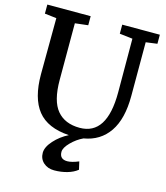

<svg xmlns="http://www.w3.org/2000/svg" viewBox="-142 -866 1061 1228"><g transform="rotate(15 388.0 -251.5)"><path d="M762 -758V-698L687 -688V-332Q687 -180 628.5 -94.5Q570 -9 462 9Q419 29 383.5 65Q348 101 348 128Q348 177 399 177Q428 177 474 158L486 210Q459 232 418.5 243.5Q378 255 333 255Q290 255 262 230Q234 205 234 165Q234 127 273 83.5Q312 40 366 13Q223 4 158 -77.5Q93 -159 93 -317L95 -689L17 -698V-758H304V-698L218 -688V-313Q218 -174 270 -112Q322 -50 420 -50Q600 -50 600 -332L599 -688L513 -698V-758Z"/></g></svg>

Font: Martel
Style: Bold
Weight: 700
Designer: Dan Reynolds
Foundry: Dan Reynolds
Version: Version 1.001; ttfautohint (v1.1) -l 5 -r 5 -G 72 -x 0 -D la